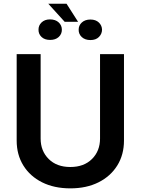

<svg xmlns="http://www.w3.org/2000/svg" viewBox="-20 -1025 774 1056"><path d="M530.2 -727.3H661.9V-252.1Q661.9 -174 625 -114.7Q588.1 -55.4 521.8 -22.2Q455.6 11 366.8 11Q278.1 11 211.6 -22.2Q145.2 -55.4 108.5 -114.7Q71.7 -174 71.7 -252.1V-727.3H203.5V-263.1Q203.5 -194.6 247.7 -150.6Q291.9 -106.5 366.8 -106.5Q441.8 -106.5 486 -150.6Q530.2 -194.6 530.2 -263.1ZM191.8 -861.5Q191.4 -885.3 208.8 -901.8Q226.2 -918.3 255 -918.3Q285.2 -918.3 302.7 -901.8Q320.3 -885.3 320.3 -861.5Q320.3 -837.4 302.7 -821.4Q285.2 -805.4 255.7 -805.4Q225.5 -805.4 208.5 -821.7Q191.4 -838.1 191.8 -861.5ZM412.6 -861.2Q412.3 -884.9 430 -901.3Q447.8 -917.6 477.3 -917.6Q506.7 -917.6 523.8 -901.1Q540.8 -884.6 541.2 -861.5Q540.8 -838.4 524.1 -821.6Q507.5 -804.7 477.3 -804.7Q447.8 -804.7 430 -821Q412.3 -837.4 412.6 -861.2ZM345.9 -1004.6 409.4 -905.2H335.6L245.4 -1004.6Z"/></svg>

Font: Inter Zeller Semi Bold
Style: Regular
Weight: 600
Designer: Rasmus Andersson; Joe Bland
Foundry: zeller
Version: Version 3.015;git-dec3a8cb1